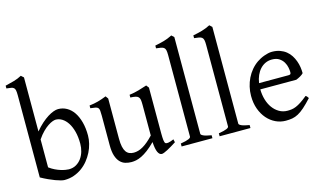

<svg xmlns="http://www.w3.org/2000/svg" viewBox="-89 -1033 2221 1322"><g transform="rotate(-15 1021.0 -371.5)"><path d="M463.9 -240.2Q463.9 -211.9 456.5 -182.1Q449.2 -152.3 435.1 -124Q420.9 -95.7 400.4 -70.3Q379.9 -44.9 353.8 -26.1Q327.6 -7.3 296.4 3.7Q265.1 14.6 229 14.6Q219.7 14.6 203.4 10.5Q187 6.3 165.8 -1.5Q144.5 -9.3 119.6 -20.8Q94.7 -32.2 68.4 -46.9V-632.8Q68.4 -655.3 65.9 -667.5Q63.5 -679.7 56.6 -685.8Q49.8 -691.9 37.4 -693.8Q24.9 -695.8 4.9 -698.2V-717.8Q37.1 -725.6 66.4 -733.6Q95.7 -741.7 123.5 -756.8L128.4 -752Q131.3 -749 134.3 -746.6Q137.7 -743.7 141.6 -740.2V-355Q166 -384.3 190.2 -405.8Q214.4 -427.2 236.6 -441.2Q258.8 -455.1 277.8 -461.9Q296.9 -468.8 311 -468.8Q344.2 -468.8 372.3 -453.1Q400.4 -437.5 420.7 -408Q440.9 -378.4 452.4 -335.9Q463.9 -293.5 463.9 -240.2ZM397.9 -199.2Q397.9 -248 387.9 -285.9Q377.9 -323.7 361.1 -349.6Q344.2 -375.5 322.3 -389.2Q300.3 -402.8 276.9 -402.8Q268.1 -402.8 253.7 -397.7Q239.3 -392.6 221.2 -380.6Q203.1 -368.7 182.6 -348.4Q162.1 -328.1 141.6 -297.9V-99.1Q161.1 -84.5 181.4 -74.7Q201.7 -64.9 220 -59.3Q238.3 -53.7 253.2 -51.3Q268.1 -48.8 276.9 -48.8Q306.6 -48.8 329.1 -61.8Q351.6 -74.7 366.9 -95.9Q382.3 -117.2 390.1 -144Q397.9 -170.9 397.9 -199.2Z M1029.8 -40Q1011.7 -28.3 995.1 -18.3Q978.5 -8.3 964.4 -1Q950.2 6.3 939.5 10.5Q928.7 14.6 922.9 14.6Q905.8 14.6 895 -8.1Q884.3 -30.8 881.3 -81.1Q851.1 -50.8 825.9 -32Q800.8 -13.2 779.5 -2.9Q758.3 7.3 740.5 11Q722.7 14.6 707 14.6Q684.1 14.6 663.1 8.3Q642.1 2 626 -14.9Q609.9 -31.7 600.3 -61Q590.8 -90.3 590.8 -136.2V-347.2Q590.8 -370.6 589.4 -383.5Q587.9 -396.5 581.8 -403.1Q575.7 -409.7 563 -412.1Q550.3 -414.6 527.8 -417V-436.5Q545.4 -438.5 560.8 -441.4Q576.2 -444.3 590.6 -448.2Q605 -452.1 619.6 -457.3Q634.3 -462.4 650.4 -468.8L664.1 -449.7V-163.1Q664.1 -128.9 669.2 -106Q674.3 -83 683.8 -69.3Q693.4 -55.7 707.3 -49.8Q721.2 -43.9 738.8 -43.9Q754.4 -43.9 770.8 -48.6Q787.1 -53.2 804.4 -63.2Q821.8 -73.2 840.8 -89.1Q859.9 -105 881.3 -127.9V-347.2Q881.3 -369.1 879.2 -382.3Q877 -395.5 869.6 -402.8Q862.3 -410.2 848.9 -413.1Q835.4 -416 813 -417V-436.5Q848.1 -440.9 880.4 -450.2Q912.6 -459.5 939.9 -468.8L954.6 -449.7V-124Q954.6 -93.8 956.8 -74.7Q959 -55.7 965.8 -50.8Q971.7 -46.9 985.8 -49.1Q1000 -51.3 1024.9 -62Z M1066.9 0V-21Q1087.9 -24.4 1102.1 -28.1Q1116.2 -31.7 1124.5 -35.4Q1132.8 -39.1 1136.5 -43Q1140.1 -46.9 1140.1 -50.8V-632.8Q1140.1 -654.8 1137.2 -667Q1134.3 -679.2 1126.5 -685.3Q1118.7 -691.4 1105.5 -693.6Q1092.3 -695.8 1071.8 -698.2V-717.8Q1106.9 -724.6 1136.2 -732.9Q1165.5 -741.2 1195.8 -756.8L1213.4 -740.2V-50.8Q1213.4 -43.5 1230 -35.6Q1246.6 -27.8 1286.6 -21V0Z M1337.9 0V-21Q1358.9 -24.4 1373 -28.1Q1387.2 -31.7 1395.5 -35.4Q1403.8 -39.1 1407.5 -43Q1411.1 -46.9 1411.1 -50.8V-632.8Q1411.1 -654.8 1408.2 -667Q1405.3 -679.2 1397.5 -685.3Q1389.6 -691.4 1376.5 -693.6Q1363.3 -695.8 1342.8 -698.2V-717.8Q1377.9 -724.6 1407.2 -732.9Q1436.5 -741.2 1466.8 -756.8L1484.4 -740.2V-50.8Q1484.4 -43.5 1501 -35.6Q1517.6 -27.8 1557.6 -21V0Z M1821.8 -417.5Q1796.4 -417.5 1775.1 -407.7Q1753.9 -397.9 1737.5 -380.1Q1721.2 -362.3 1710.2 -337.6Q1699.2 -313 1694.8 -283.2H1903.8Q1915 -283.2 1918.7 -286.9Q1922.4 -290.5 1922.4 -300.8Q1922.4 -314 1918.7 -333.7Q1915 -353.5 1904.1 -372.3Q1893.1 -391.1 1873.3 -404.3Q1853.5 -417.5 1821.8 -417.5ZM2002.4 -272Q1993.7 -262.2 1979 -253.9Q1964.4 -245.6 1948.7 -239.3H1691.9Q1692.4 -201.2 1702.4 -166.7Q1712.4 -132.3 1731.2 -106.2Q1750 -80.1 1776.6 -64.5Q1803.2 -48.8 1836.4 -48.8Q1851.6 -48.8 1866 -50.8Q1880.4 -52.7 1897 -59.6Q1913.6 -66.4 1933.8 -79.6Q1954.1 -92.8 1981.4 -115.2Q1987.8 -111.8 1992.4 -105.5Q1997.1 -99.1 1999.5 -95.2Q1966.8 -59.6 1942.1 -37.8Q1917.5 -16.1 1895.8 -4.4Q1874 7.3 1852.8 11Q1831.5 14.6 1806.6 14.6Q1769 14.6 1735.1 -1.5Q1701.2 -17.6 1675.3 -47.1Q1649.4 -76.7 1634 -118.4Q1618.7 -160.2 1618.7 -211.9Q1618.7 -244.6 1626 -276.4Q1633.3 -308.1 1647.2 -336.4Q1661.1 -364.7 1681.2 -388.7Q1701.2 -412.6 1726.6 -430.2Q1737.3 -437.5 1750.7 -444.6Q1764.2 -451.7 1778.8 -457Q1793.5 -462.4 1807.9 -465.6Q1822.3 -468.8 1835.4 -468.8Q1867.2 -468.8 1892.1 -460Q1917 -451.2 1935.5 -436.3Q1954.1 -421.4 1966.8 -401.6Q1979.5 -381.8 1987.5 -359.9Q1995.6 -337.9 1999 -315.2Q2002.4 -292.5 2002.4 -272Z"/></g></svg>

Font: Noto Serif Devanagari
Style: Bold
Weight: 700
Designer: Monotype Design Team
Foundry: Monotype Imaging Inc.
Version: Version 1.01